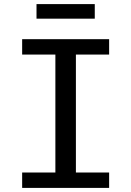

<svg xmlns="http://www.w3.org/2000/svg" viewBox="-20 -916 640 936"><path d="M442 -825H158V-896H442ZM350 -75H512V0H88V-75H250V-650H88V-725H512V-650H350Z"/></svg>

Font: Edlo
Style: Regular
Weight: 400
Monospace: yes
Version: Version 0.01